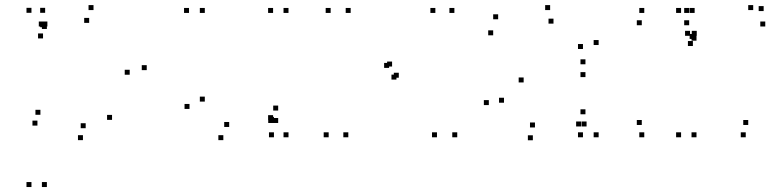

<svg xmlns="http://www.w3.org/2000/svg" viewBox="-20 -542 3140 772"><path d="M161.5 -432.5V-452.5H141.5V-432.5ZM161.5 -490.5V-510.5H141.5V-490.5ZM106.5 -490.5V-510.5H86.5V-490.5ZM106.5 210V190H86.5V210ZM168.5 210V190H148.5V210ZM168.5 -425.5V-445.5H148.5V-425.5ZM356 -501.5V-521.5H336V-501.5ZM170.5 -435.5V-455.5H150.5V-435.5ZM156 -435.5V-455.5H136V-435.5ZM153 -387.5V-407.5H133V-387.5ZM338.5 -450V-470H318.5V-450ZM501.5 -241.5V-261.5H481.5V-241.5ZM430.5 -60V-80H410.5V-60ZM324.5 -26.5V-46.5H304.5V-26.5ZM142.5 -80.5V-100.5H122.5V-80.5ZM130.5 -37V-57H110.5V-37ZM313.5 21.5V1.5H293.5V21.5ZM570 -260V-280H550V-260Z M1081.5 -52V-72H1061.5V-52ZM1081.5 10V-10H1061.5V10ZM1140 10V-10H1120V10ZM1140 -490V-510H1120V-490ZM1078 -490V-510H1058V-490ZM1078 -59V-79H1058V-59ZM742 -104V-124H722V-104ZM878 21.5V1.5H858V21.5ZM1078.5 -47.5V-67.5H1058.5V-47.5ZM1098.5 -47.5V-67.5H1078.5V-47.5ZM1098.5 -97.5V-117.5H1078.5V-97.5ZM901.5 -31.5V-51.5H881.5V-31.5ZM803.5 -133.5V-153.5H783.5V-133.5ZM803.5 -490V-510H783.5V-490ZM740 -490V-510H720V-490Z M1737 10V-10H1717V10ZM1818.5 10V-10H1798.5V10ZM1390 -490V-510H1370V-490ZM1309.5 -490V-510H1289.5V-490ZM1583.5 -229.5V-249.5H1563.5V-229.5ZM1807 -490V-510H1787V-490ZM1730.5 -490V-510H1710.5V-490ZM1556.5 -274.5V-294.5H1536.5V-274.5ZM1544.5 -269V-289H1524.5V-269ZM1301.5 10V-10H1281.5V10ZM1380.5 10V-10H1360.5V10ZM1574 -222V-242H1554V-222Z M2387 -361V-381H2367V-361ZM2192 -501.5V-521.5H2172V-501.5ZM1983 -464.5V-484.5H1963V-464.5ZM1963 -400V-420H1943V-400ZM2205.5 -447V-467H2185.5V-447ZM2324 -345V-365H2304V-345ZM2324 10V-10H2304V10ZM2387 10V-10H2367V10ZM2334 -283.5V-303.5H2314V-283.5ZM1945.5 -119.5V-139.5H1925.5V-119.5ZM2122.5 22V2H2102.5V22ZM2316.5 -33.5V-53.5H2296.5V-33.5ZM2338.5 -33.5V-53.5H2318.5V-33.5ZM2334 -82.5V-102.5H2314V-82.5ZM2131 -29.5V-49.5H2111V-29.5ZM2006.5 -129V-149H1986.5V-129ZM2085.5 -210.5V-230.5H2065.5V-210.5ZM2334 -232V-252H2314V-232Z M2718.5 -490V-510H2698.5V-490ZM2718.5 10V-10H2698.5V10ZM2780.5 10V-10H2760.5V10ZM2780.5 -378.5V-398.5H2760.5V-378.5ZM2773 -385.5V-405.5H2753V-385.5ZM2773 -490V-510H2753V-490ZM2978.5 10V-10H2958.5V10ZM2988.5 -39.5V-59.5H2968.5V-39.5ZM2560.5 -39.5V-59.5H2540.5V-39.5ZM2570.5 10V-10H2550.5V10ZM2751 -440.5V-460.5H2731V-440.5ZM2751 -490V-510H2731V-490ZM2570.5 -490V-510H2550.5V-490ZM2560.5 -440.5V-460.5H2540.5V-440.5ZM3050.5 -497.5V-517.5H3030.5V-497.5ZM3008.5 -501.5V-521.5H2988.5V-501.5ZM2781.5 -398V-418H2761.5V-398ZM2754.5 -398V-418H2734.5V-398ZM2766 -357V-377H2746V-357ZM3057 -435.5V-455.5H3037V-435.5Z"/></svg>

Font: Monaspace Argon Dots Var
Style: Regular
Weight: 400
Designer: Riley Cran and the Lettermatic Team
Version: Version 1.100 (Monaspace Argon Dots)